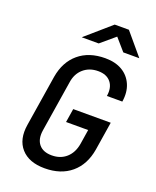

<svg xmlns="http://www.w3.org/2000/svg" viewBox="-172 -1049 943 1159"><g transform="rotate(20 300.0 -470.0)"><path d="M258 10Q157 10 106.5 -47Q56 -104 72 -202L124 -529Q141 -629 207 -684.5Q273 -740 377 -740Q442 -740 486.5 -713.5Q531 -687 551.5 -639Q572 -591 562 -529H463Q472 -585 445 -618.5Q418 -652 363 -652Q307 -652 269 -619Q231 -586 223 -529L171 -202Q162 -144 189 -111Q216 -78 272 -78Q328 -78 365 -111Q402 -144 412 -202L427 -297H285L299 -385H540L511 -202Q494 -101 428 -45.5Q362 10 258 10ZM199 -810 360 -950H451L569 -810H466L399 -887L308 -810Z"/></g></svg>

Font: JetBrains Mono NL Medium
Style: Italic
Weight: 500
Italic angle: -9°
Monospace: yes
Designer: Philipp Nurullin, Konstantin Bulenkov
Foundry: JetBrains
Version: Version 2.305; ttfautohint (v1.8.4.7-5d5b)